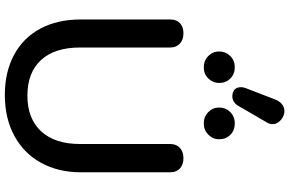

<svg xmlns="http://www.w3.org/2000/svg" viewBox="-216 -940 1167 774"><g transform="rotate(90 367.0 -553.5)"><path d="M59 -296V-657Q59 -682 74 -696Q89 -710 115 -710Q141 -710 156.5 -695.5Q172 -681 172 -657V-293Q172 -191 222.5 -136Q273 -81 366 -81Q459 -81 510 -136.5Q561 -192 561 -293V-657Q561 -681 576.5 -695.5Q592 -710 618 -710Q644 -710 659.5 -696Q675 -682 675 -657V-296Q675 -205 636.5 -135.5Q598 -66 527.5 -28Q457 10 363 10Q271 10 202 -27Q133 -64 96 -133Q59 -202 59 -296ZM332 -942Q332 -950 335 -959L382 -1081Q389 -1098 401 -1107.5Q413 -1117 428 -1117Q440 -1117 452 -1111Q465 -1104 473 -1093Q481 -1082 481 -1069Q481 -1057 474 -1046L406 -929Q400 -919 390 -913Q380 -907 369 -907Q358 -907 350 -911Q332 -919 332 -942ZM188 -854Q188 -880 206 -898.5Q224 -917 252 -917Q279 -917 297 -899Q315 -881 315 -854Q315 -829 297 -810.5Q279 -792 252 -792Q225 -792 206.5 -810Q188 -828 188 -854ZM414 -854Q414 -880 432 -898.5Q450 -917 478 -917Q506 -917 524 -899Q542 -881 542 -854Q542 -829 523.5 -810.5Q505 -792 478 -792Q451 -792 432.5 -810Q414 -828 414 -854Z"/></g></svg>

Font: Kodchasan SemiBold
Style: Regular
Weight: 600
Version: Version 1.000; ttfautohint (v1.6)